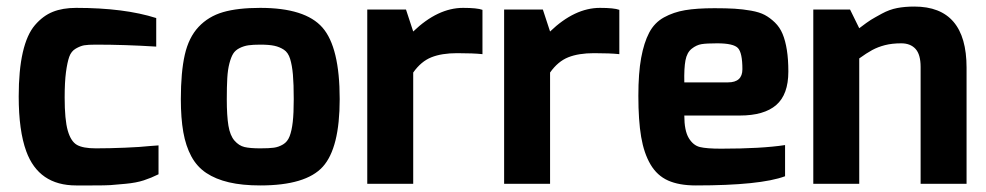

<svg xmlns="http://www.w3.org/2000/svg" viewBox="-20 -560 3003 585"><path d="M37 -266Q37 -346 49.5 -400.5Q62 -455 86.5 -483.5Q111 -512 141 -524Q171 -536 212 -536Q359 -536 456 -505V-418Q361 -424 272 -424Q248 -424 236.5 -422Q225 -420 211 -412Q197 -404 191 -387Q185 -370 181 -340Q177 -310 177 -263Q177 -195 186.5 -162Q196 -129 214.5 -118.5Q233 -108 272 -108Q313 -108 361 -110Q409 -112 436 -115L463 -117V-29Q441 -18 418 -10.5Q395 -3 362.5 0Q330 3 316.5 4Q303 5 260 5Q217 5 212 5Q98 5 60 -99Q37 -162 37 -266Z M531 -258Q531 -340 543 -393Q555 -446 585 -478Q615 -510 659.5 -523Q704 -536 773 -536Q910 -536 962.5 -476Q1015 -416 1015 -258Q1015 -109 963.5 -52Q912 5 773 5Q718 5 677.5 -4.5Q637 -14 608.5 -33Q580 -52 563 -83.5Q546 -115 538.5 -157.5Q531 -200 531 -258ZM671 -258Q671 -207 676 -177Q681 -147 694.5 -131.5Q708 -116 725 -112Q742 -108 773 -108Q800 -108 814.5 -110Q829 -112 842.5 -120Q856 -128 862.5 -145Q869 -162 872 -188.5Q875 -215 875 -258Q875 -304 872.5 -332.5Q870 -361 864 -380.5Q858 -400 845 -408.5Q832 -417 816 -420.5Q800 -424 773 -424Q751 -424 737 -422Q723 -420 710 -413.5Q697 -407 690.5 -396.5Q684 -386 679 -367Q674 -348 672.5 -322Q671 -296 671 -258Z M1099 0V-531H1217L1239 -464Q1314 -536 1391 -536Q1434 -536 1450 -530V-395Q1422 -398 1373 -398Q1326 -398 1294.5 -385.5Q1263 -373 1239 -339V0Z M1516 0V-531H1634L1656 -464Q1731 -536 1808 -536Q1851 -536 1867 -530V-395Q1839 -398 1790 -398Q1743 -398 1711.5 -385.5Q1680 -373 1656 -339V0Z M1925 -268Q1925 -337 1933.5 -383.5Q1942 -430 1958 -460.5Q1974 -491 2003 -507Q2032 -523 2067.5 -529Q2103 -535 2157 -535Q2193 -535 2218 -533.5Q2243 -532 2268.5 -527.5Q2294 -523 2310 -514.5Q2326 -506 2341 -491.5Q2356 -477 2364.5 -456.5Q2373 -436 2377.5 -407.5Q2382 -379 2382 -342Q2382 -272 2345 -240Q2308 -208 2234 -208H2065Q2065 -162 2078.5 -139.5Q2092 -117 2112.5 -112Q2133 -107 2177 -107Q2300 -107 2372 -118V-23Q2297 5 2100 5Q2049 5 2015.5 -10Q1982 -25 1962 -59Q1942 -93 1933.5 -143Q1925 -193 1925 -268ZM2065 -309H2198Q2242 -309 2242 -349Q2242 -399 2228.5 -413.5Q2215 -428 2165 -428Q2133 -428 2117.5 -425.5Q2102 -423 2087.5 -411.5Q2073 -400 2068.5 -376Q2064 -352 2065 -309Z M2458 0V-531H2570L2598 -474Q2623 -493 2633.5 -499.5Q2644 -506 2667 -518.5Q2690 -531 2713.5 -535.5Q2737 -540 2766 -540Q2925 -540 2925 -354V0H2785V-356Q2785 -394 2769.5 -411Q2754 -428 2726 -428Q2698 -428 2676.5 -422.5Q2655 -417 2637.5 -407.5Q2620 -398 2598 -382V0Z"/></svg>

Font: Mina
Style: Bold
Weight: 700
Version: Version 1.000